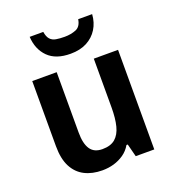

<svg xmlns="http://www.w3.org/2000/svg" viewBox="-139 -866 887 982"><g transform="rotate(-20 304.5 -374.5)"><path d="M536 -542V0H435L417 -70H410Q394 -42 368.5 -24.5Q343 -7 313.5 1.5Q284 10 251 10Q196 10 155 -11Q114 -32 91.5 -75.5Q69 -119 69 -188V-542H202V-213Q202 -153 222.5 -122.5Q243 -92 288 -92Q333 -92 358 -113.5Q383 -135 393.5 -176Q404 -217 404 -277V-542ZM474 -759Q471 -714 449.5 -679.5Q428 -645 391 -625.5Q354 -606 302 -606Q222 -606 180 -648Q138 -690 134 -759H208Q212 -732 224 -718.5Q236 -705 256 -701.5Q276 -698 303 -698Q337 -698 364.5 -709Q392 -720 398 -759Z"/></g></svg>

Font: Noto Sans Display SemiBold
Style: Regular
Weight: 600
Designer: Monotype Design Team
Foundry: Monotype Imaging Inc.
Version: Version 2.003